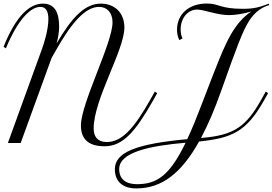

<svg xmlns="http://www.w3.org/2000/svg" viewBox="-20 -806 1537 1083"><path d="M681.6 -650.9C681.6 -738.8 621.6 -785.6 549.3 -785.6C458 -785.6 385.3 -707.5 299.3 -561C309.1 -596.7 313.5 -630.4 313.5 -655.3C313.5 -726.6 294.4 -785.6 222.2 -785.6C148.4 -785.6 71.3 -719.2 0 -542L13.2 -533.2C79.6 -693.8 151.4 -767.1 208 -767.1C241.7 -767.1 252.9 -737.3 252.9 -698.2C252.9 -639.2 228 -559.1 216.8 -529.8L24.4 0.5H96.7L271 -479L295.4 -522C382.3 -675.8 460.4 -767.1 538.6 -767.1C583.5 -767.1 614.7 -734.9 614.7 -679.7C614.7 -563.5 436.5 -223.6 436.5 -98.6C436.5 -26.9 472.7 19 570.3 19C672.4 19 743.2 -62.5 841.3 -235.4L866.7 -280.3L853.5 -289.6L828.1 -244.6C738.3 -85.4 668.9 -4.9 582.5 -4.9C530.3 -4.9 508.3 -35.2 508.3 -81.5C508.3 -245.6 681.6 -522.9 681.6 -650.9ZM1229 -297.4C1314.9 -539.1 1348.6 -632.3 1387.2 -691.4C1422.4 -744.1 1459.5 -765.1 1497.1 -776.9V-785.6C1442.4 -765.1 1415 -756.3 1348.6 -756.3C1220.7 -756.3 1216.8 -786.1 1146.5 -786.1C1050.3 -786.1 978.5 -730.5 978.5 -637.7C978.5 -614.3 983.9 -594.7 991.7 -579.6L1009.3 -589.4C1002.9 -602.5 999 -619.1 999 -639.6C999 -706.5 1041.5 -752 1091.3 -752C1131.8 -752 1203.1 -720.7 1272 -720.7C1307.6 -720.7 1354.5 -728.5 1397.5 -741.2C1349.1 -709 1312.5 -664.1 1281.7 -610.4C1242.2 -541 1208 -454.1 1120.1 -223.6C1089.4 -143.1 1062.5 -76.7 1036.1 -21C743.7 5.9 627.9 54.2 627.9 148.4C627.9 217.8 671.9 256.8 749.5 256.8C893.1 256.8 1003.4 170.4 1103 -7.8C1287.6 -26.9 1369.1 -63 1466.8 -235.4L1492.2 -280.3L1479 -289.6L1454.1 -244.6C1368.7 -93.8 1304.2 -42.5 1113.8 -27.8C1153.8 -102.5 1191.9 -191.9 1229 -297.4ZM752.9 232.9C690.4 232.9 652.3 205.1 652.3 147.9C652.3 51.8 825.7 16.6 1026.9 -1C939 180.7 867.7 232.9 752.9 232.9Z"/></svg>

Font: Petit Formal Script
Style: Regular
Weight: 400
Designer: Pablo Impallari, Brenda Gallo, Rodrigo Fuenzalida
Foundry: Pablo Impallari, Brenda Gallo, Rodrigo Fuenzalida
Version: Version 1.001